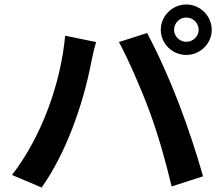

<svg xmlns="http://www.w3.org/2000/svg" viewBox="-20 -822 996 867"><path d="M766 -687.1C766 -718 791.2 -742.9 821 -742.9C851.9 -742.9 877.1 -718 877.1 -687.1C877.1 -658 851.9 -633.2 821 -633.2C791.2 -633.2 766 -658 766 -687.1ZM706 -687.1C706 -625 758.2 -573.9 821 -573.9C883.9 -573.9 936.1 -625 936.1 -687.1C936.1 -750 883.9 -801.8 821 -801.8C758.2 -801.8 706 -750 706 -687.1ZM34.1 -32 168 24.9C278.1 -130 355.1 -349.8 391 -535.9C394.9 -556.8 405.2 -604 414.1 -632.1L274.1 -660.9C255 -446.7 167.3 -203.1 34.1 -32ZM655.9 -317.1C693.9 -214.1 728 -94.1 755 19.9L897 -25.9C834.9 -242.9 750 -474.1 644.2 -672.9L517 -632.1C557.2 -558.9 619 -418 655.9 -317.1Z"/></svg>

Font: Karasuma Gothic
Style: Bold
Weight: 700
Designer: Rasmus Andersson / Ryoko Nishizuka
Foundry: Genbu
Version: Version 1.00